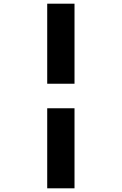

<svg xmlns="http://www.w3.org/2000/svg" viewBox="-20 -821 660 1041"><path d="M236 -367V-801H384V-367ZM236 200V-234H384V200Z"/></svg>

Font: Monaspace Krypton Var
Style: Regular
Weight: 400
Designer: Riley Cran and the Lettermatic Team
Version: Version 1.101 (Monaspace Krypton Var)